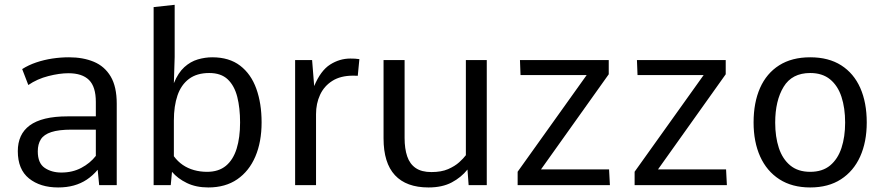

<svg xmlns="http://www.w3.org/2000/svg" viewBox="-20 -782 3739 811"><path d="M225.6 9.8Q149.9 9.8 102.5 -28.3Q55.2 -66.4 55.2 -143.6Q55.2 -178.7 67.6 -206.1Q80.1 -233.4 105.5 -252.2Q130.9 -271 170.9 -280.8Q210.9 -290.5 265.6 -290.5H384.8V-351.6Q384.8 -415.5 356 -444.1Q327.1 -472.7 269 -472.7Q231.4 -472.7 184.3 -460.7Q137.2 -448.7 99.6 -422.9L73.7 -490.2Q100.6 -507.3 133.1 -518.3Q165.5 -529.3 200.9 -534.7Q236.3 -540 271.5 -540Q331.1 -540 376.5 -521Q421.9 -502 447.5 -459Q473.1 -416 473.1 -344.2V0H398.9L392.6 -64.9Q371.6 -40 346.7 -23.4Q321.8 -6.8 291.7 1.5Q261.7 9.8 225.6 9.8ZM239.3 -53.2Q286.1 -53.2 323.2 -72.8Q360.4 -92.3 384.8 -123.5V-234.4H281.7Q228 -234.4 196.8 -224.1Q165.5 -213.9 152.6 -193.6Q139.6 -173.3 139.6 -142.6Q139.6 -92.8 168.7 -73Q197.8 -53.2 239.3 -53.2Z M859.9 9.8Q808.1 9.8 769.3 -9Q730.5 -27.8 706.5 -56.2L701.2 0H628.9V-752L717.8 -761.7V-541.5L714.4 -430.7Q732.4 -474.6 758.5 -498.3Q784.7 -522 815.4 -531Q846.2 -540 876.5 -540Q948.2 -540 994.4 -504.6Q1040.5 -469.2 1062.7 -407.2Q1085 -345.2 1085 -265.1Q1085 -182.6 1058.6 -120.8Q1032.2 -59.1 982.2 -24.7Q932.1 9.8 859.9 9.8ZM854.5 -56.2Q903.3 -56.2 934.1 -81.5Q964.8 -106.9 979.5 -153.8Q994.1 -200.7 994.1 -264.6Q994.1 -325.7 982.2 -372.8Q970.2 -419.9 941.9 -446.8Q913.6 -473.6 863.8 -473.6Q811.5 -473.6 778.3 -448.7Q745.1 -423.8 729.7 -378.9Q714.4 -334 714.4 -272.9V-122.1Q730.5 -100.1 752 -85.4Q773.4 -70.8 799.6 -63.5Q825.7 -56.2 854.5 -56.2Z M1226.6 0V-528.3H1298.3L1307.1 -418.5Q1334.5 -483.9 1374.5 -509.3Q1414.6 -534.7 1459.5 -534.7Q1470.2 -534.7 1479.5 -534.2Q1488.8 -533.7 1498 -532.2L1491.2 -461.9Q1486.3 -461.9 1481.4 -462.2Q1476.6 -462.4 1471.2 -462.4Q1418.5 -462.4 1383.8 -440.4Q1349.1 -418.5 1332 -381.6Q1314.9 -344.7 1314.9 -299.8V0Z M1790 9.8Q1696.3 9.8 1648.2 -42Q1600.1 -93.8 1600.1 -197.3V-528.3H1689V-199.2Q1689 -153.8 1700 -121.6Q1710.9 -89.4 1735.8 -72.3Q1760.7 -55.2 1802.2 -55.2Q1844.2 -55.2 1872.8 -67.6Q1901.4 -80.1 1919.7 -96.7Q1938 -113.3 1947.8 -126.5V-528.3H2036.1V0H1959.5L1954.6 -65.9Q1928.2 -32.7 1888.2 -11.5Q1848.1 9.8 1790 9.8Z M2166.5 0V-56.6L2458 -464.8H2178.7L2176.3 -528.3H2551.3V-468.3L2265.1 -66.4H2552.7L2556.2 0Z M2660.6 0V-56.6L2952.1 -464.8H2672.9L2670.4 -528.3H3045.4V-468.3L2759.3 -66.4H3046.9L3050.3 0Z M3402.3 9.8Q3325.7 9.8 3272.2 -24.7Q3218.8 -59.1 3190.9 -120.8Q3163.1 -182.6 3163.1 -264.6Q3163.1 -348.6 3190.4 -410.4Q3217.8 -472.2 3271.2 -506.1Q3324.7 -540 3402.3 -540Q3480 -540 3533.2 -506.1Q3586.4 -472.2 3613.8 -410.4Q3641.1 -348.6 3641.1 -264.6Q3641.1 -182.6 3613.3 -120.8Q3585.4 -59.1 3532.2 -24.7Q3479 9.8 3402.3 9.8ZM3402.3 -56.2Q3454.1 -56.2 3486.6 -83.3Q3519 -110.4 3534.4 -157.2Q3549.8 -204.1 3549.8 -264.2Q3549.8 -325.7 3534.4 -372.8Q3519 -419.9 3486.3 -446.8Q3453.6 -473.6 3402.3 -473.6Q3325.2 -473.6 3289.8 -415Q3254.4 -356.4 3254.4 -264.2Q3254.4 -204.1 3269.8 -157.2Q3285.2 -110.4 3317.9 -83.3Q3350.6 -56.2 3402.3 -56.2Z"/></svg>

Font: Comme
Style: Regular
Weight: 400
Designer: Vernon Adams
Foundry: Vernon Adams
Version: Version 1.000;gftools[0.9.27]